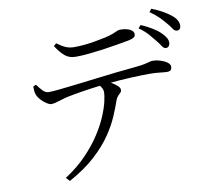

<svg xmlns="http://www.w3.org/2000/svg" viewBox="-92 -913 1184 1085"><g transform="rotate(-10 500.0 -371.0)"><path d="M842.2 -625.6Q826.8 -645.4 806.8 -668.1Q786.7 -690.7 754.3 -714L769.2 -730.5Q804.8 -714.8 833 -697.6Q861.2 -680.4 878.4 -663.2Q895.8 -645.6 903.9 -631.6Q911.9 -617.7 911.2 -602.3Q910.4 -591.2 903.6 -583.9Q896.8 -576.7 886.4 -577.5Q875.5 -578.3 866.3 -592.4Q857.2 -606.5 842.2 -625.6ZM918.6 -711.7Q902.2 -731.7 882.6 -751.4Q863.1 -771.2 831.1 -793.6L844.4 -810.4Q881.4 -796.3 907.8 -780.9Q934.1 -765.6 952.5 -751Q972.1 -735.3 980.5 -719.9Q988.9 -704.5 988.9 -689.1Q988.9 -677.3 982.8 -670.1Q976.7 -662.9 965.4 -663.7Q952.5 -664.5 943.6 -678.7Q934.7 -692.9 918.6 -711.7ZM111.2 -493.6 128.3 -500.8Q142.4 -480.6 158.1 -463.9Q173.8 -447.2 192.5 -447.2Q213.3 -447.2 253.7 -451.4Q294.1 -455.6 347.5 -461.9Q401 -468.2 461.3 -475.6Q521.6 -482.9 582.5 -490Q643.4 -497.1 698.5 -501.9Q733.9 -505.1 753.1 -509.3Q772.3 -513.5 782.4 -516.6Q792.5 -519.7 800.3 -519.7Q820.9 -519.7 843.3 -513Q865.8 -506.2 882 -494.7Q898.3 -483.2 898.3 -468.7Q898.3 -456.6 892.4 -450Q886.5 -443.4 869.8 -443.4Q857.9 -443.4 830.8 -446.7Q803.6 -450.1 766.9 -450.1Q731.2 -450.1 665.3 -447.2Q599.4 -444.4 525.2 -436.8Q479.4 -432.3 428.2 -425.1Q377 -417.8 335.8 -410.4Q294.6 -403 276.5 -398.2Q253.7 -392.3 233.7 -385.5Q213.8 -378.6 196.7 -377.8Q185.6 -377.8 168.8 -388.4Q151.9 -398.9 137.6 -414.8Q123.2 -430.6 118 -444.7Q113.6 -454.4 112.6 -466.1Q111.6 -477.8 111.2 -493.6ZM222.8 68 202.9 47.3Q275.2 0.1 326.2 -53.2Q377.3 -106.4 411.5 -159.5Q445.7 -212.6 465 -259.2Q484.4 -305.9 492.1 -340.8Q499.9 -375.8 499.9 -391.7Q499.9 -406.7 491.5 -420.5Q483.1 -434.2 462.6 -452.2L506 -460.8Q523.9 -451.8 544.7 -440Q565.6 -428.1 580.9 -414.9Q596.2 -401.6 596.2 -389.4Q596.2 -380.1 589.8 -373.7Q583.3 -367.2 575.2 -359Q567 -350.8 561.5 -335.8Q548.2 -296.5 526.9 -247.1Q505.7 -197.6 468.7 -143.7Q431.8 -89.8 372.3 -35.7Q312.7 18.5 222.8 68ZM683.9 -655.8Q655.5 -650.9 616.5 -644Q577.5 -637.1 534.9 -631.3Q492.4 -625.5 451.9 -621.4Q411.5 -617.3 378.1 -617.3Q340.3 -617.3 315.5 -638.3Q290.6 -659.3 265.8 -698.2L280.9 -711.5Q309.7 -690.4 331.2 -681.4Q352.7 -672.5 377.7 -672.5Q408.2 -672.5 440.3 -675.7Q472.4 -679 502.7 -684.7Q533 -690.4 558.1 -695.4Q588.2 -702.4 604.5 -708.8Q620.7 -715.2 630.7 -719.9Q640.7 -724.6 650.4 -724.6Q683.4 -724.6 705.3 -714.1Q727.3 -703.6 727.3 -685.2Q727.3 -674.5 717.6 -667.4Q707.9 -660.2 683.9 -655.8Z"/></g></svg>

Font: Noto Serif HK
Style: Regular
Weight: 200
Designer: Ryoko NISHIZUKA 西塚涼子 (kana & ideographs); Frank Grießhammer (Latin, Greek & Cyrillic); Wenlong ZHANG 张文龙 (bopomofo); San
Foundry: Adobe
Version: Version 2.001;hotconv 1.1.0;makeotfexe 2.6.0